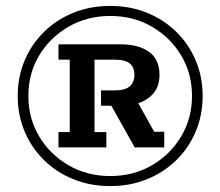

<svg xmlns="http://www.w3.org/2000/svg" viewBox="-20 -618 746 650"><path d="M353 12Q286 12 229 -11Q172 -34 129.5 -75.5Q87 -117 63.5 -172.5Q40 -228 40 -293Q40 -358 63.5 -413.5Q87 -469 129.5 -510.5Q172 -552 229 -575Q286 -598 353 -598Q420 -598 477 -575Q534 -552 576.5 -510.5Q619 -469 642.5 -413.5Q666 -358 666 -293Q666 -228 642.5 -172.5Q619 -117 576.5 -75.5Q534 -34 477 -11Q420 12 353 12ZM353 -22Q432 -22 494.5 -58.5Q557 -95 593.5 -156.5Q630 -218 630 -293Q630 -369 593.5 -430Q557 -491 494.5 -527.5Q432 -564 353 -564Q275 -564 212 -527.5Q149 -491 112.5 -430Q76 -369 76 -293Q76 -218 112.5 -156.5Q149 -95 212 -58.5Q275 -22 353 -22ZM178 -119V-171H216V-416H178V-468H388Q449 -468 484.5 -442.5Q520 -417 520 -364Q520 -315 484.5 -287.5Q449 -260 388 -260H372L439 -285L502 -172H536V-119H436L357 -260H322V-312H369Q403 -312 419 -325.5Q435 -339 435 -364Q435 -390 419.5 -403Q404 -416 369 -416H300V-171H340V-119Z"/></svg>

Font: Rokkitt SemiBold
Style: Regular
Weight: 600
Designer: Vernon Adams
Foundry: Vernon Adams
Version: Version 3.103